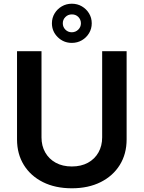

<svg xmlns="http://www.w3.org/2000/svg" viewBox="-20 -1003 774 1034"><path d="M530.2 -727.3H661.9V-252.1Q661.9 -174 625.2 -114.7Q588.4 -55.4 522 -22.2Q455.6 11 366.8 11Q277.7 11 211.3 -22.2Q144.9 -55.4 108.3 -114.7Q71.7 -174 71.7 -252.1V-727.3H203.5V-263.1Q203.5 -217.7 223.5 -182.2Q243.6 -146.7 280.2 -126.6Q316.8 -106.5 366.8 -106.5Q416.9 -106.5 453.7 -126.6Q490.4 -146.7 510.3 -182.2Q530.2 -217.7 530.2 -263.1ZM366.8 -772Q322.4 -772 291 -802.9Q259.6 -833.8 259.6 -877.5Q259.6 -906.6 274 -930.6Q288.4 -954.5 312.9 -968.8Q337.4 -983 366.8 -983Q396.7 -983 421 -968.8Q445.3 -954.5 459.7 -930.6Q474.1 -906.6 474.1 -877.5Q474.1 -848.4 459.7 -824.4Q445.3 -800.4 421 -786.2Q396.7 -772 366.8 -772ZM366.8 -829.2Q387.4 -829.5 401.6 -843.6Q415.8 -857.6 415.8 -877.5Q415.8 -897.4 401.8 -911.6Q387.8 -925.8 366.8 -925.4Q346.2 -925.4 332.2 -911.4Q318.2 -897.4 318.2 -877.5Q318.2 -857.6 332.2 -843.4Q346.2 -829.2 366.8 -829.2Z"/></svg>

Font: InterMG SemiBold
Style: Regular
Weight: 600
Designer: Rasmus Andersson
Foundry: rsms
Version: Version 3.019;December 26, 2023;FontCreator 15.0.0.2955 64-b